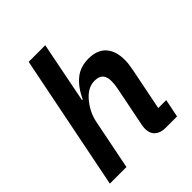

<svg xmlns="http://www.w3.org/2000/svg" viewBox="-205 -865 990 990"><g transform="rotate(-45 290.0 -370.0)"><path d="M169 -740H290L224 -406H229Q258 -468 298.5 -501Q339 -534 399 -534Q462 -534 494.5 -498Q527 -462 527 -396Q527 -379 524.5 -361.5Q522 -344 518 -324L473 -99H531L511 0H427Q391 0 370 -18.5Q349 -37 349 -71Q349 -85 352 -99L395 -314Q401 -342 401 -369Q401 -398 387 -414.5Q373 -431 340 -431Q314 -431 292 -418.5Q270 -406 252 -385Q232 -362 217.5 -334Q203 -306 197 -275L142 0H21Z"/></g></svg>

Font: IBM Plex Sans SmBld
Style: Italic
Weight: 600
Italic angle: -11°
Designer: Mike Abbink, Paul van der Laan, Pieter van Rosmalen
Foundry: Bold Monday
Version: Version 3.005